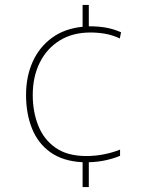

<svg xmlns="http://www.w3.org/2000/svg" viewBox="-20 -744 610 774"><path d="M338 -638Q378 -638 408 -632.5Q438 -627 468 -614L463 -589Q433 -603 403.5 -608Q374 -613 345 -613Q273 -613 221 -581Q169 -549 140.5 -492Q112 -435 112 -361Q112 -293 134.5 -237Q157 -181 204.5 -148Q252 -115 328 -115Q364 -115 399.5 -122Q435 -129 464 -141V-116Q441 -106 408.5 -98.5Q376 -91 338 -90V10H313V-90Q234 -94 183.5 -130Q133 -166 109 -226Q85 -286 85 -361Q85 -436 112 -495.5Q139 -555 190 -592Q241 -629 313 -636V-724H338Z"/></svg>

Font: Noto Sans Thaana Thin
Style: Regular
Weight: 100
Designer: David Williams
Foundry: Google Inc.
Version: Version 3.001; ttfautohint (v1.8.4.7-5d5b)